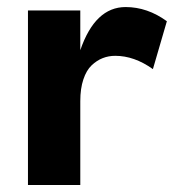

<svg xmlns="http://www.w3.org/2000/svg" viewBox="-20 -530 508 550"><path d="M418 -332Q364.7 -370.1 310.1 -370.1Q291 -370.1 274.2 -363.5Q257.3 -356.9 242.4 -342.8Q227.5 -328.6 218.8 -302.5Q210 -276.4 210 -240.2V0H60.1V-500H210V-386.2Q252.4 -509.8 339.8 -509.8Q402.3 -509.8 458 -469.2Z"/></svg>

Font: Gully
Style: Bold
Weight: 700
Designer: jaikishan Patel
Foundry: MagicType
Version: Version 1.000;Glyphs 3.2 (3242)